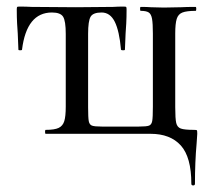

<svg xmlns="http://www.w3.org/2000/svg" viewBox="-20 -407 645 584"><path d="M438 0H119Q117 0 117 -6Q117 -12 119 -12Q146 -12 158.5 -18Q171 -24 175.5 -38.5Q180 -53 180 -83V-304Q180 -343 172 -356Q164 -369 138 -369Q61 -369 47 -256Q47 -254 41.5 -254Q36 -254 36 -256L34 -305Q33 -317 32 -335.5Q31 -354 31 -378Q31 -384 32 -385.5Q33 -387 39 -387Q60 -387 76 -386L211 -385L324 -386Q338 -387 356 -387Q363 -387 364 -385.5Q365 -384 365 -378Q365 -354 364 -335.5Q363 -317 362 -305L360 -256Q360 -254 354.5 -254Q349 -254 348 -256Q343 -313 329 -341Q315 -369 289 -369Q263 -369 255.5 -356Q248 -343 248 -304V-81Q248 -49 250 -38.5Q252 -28 259.5 -25Q267 -22 290 -22H402Q426 -22 433.5 -25Q441 -28 443 -39Q445 -50 445 -83V-305Q445 -335 442.5 -349.5Q440 -364 432.5 -369Q425 -374 408 -374Q406 -374 406 -380Q406 -386 408 -386Q428 -386 439 -385L478 -384L531 -385Q547 -386 575 -386Q577 -386 577 -380Q577 -374 575 -374Q548 -374 535 -369Q522 -364 517.5 -349.5Q513 -335 513 -305V-81Q513 -46 516 -33Q519 -20 530 -16Q541 -12 570 -12Q578 -12 579 -10.5Q580 -9 580 0Q580 6 578 30Q573 85 573 152Q573 157 567.5 157Q562 157 562 152Q562 71 530 35.5Q498 0 438 0Z"/></svg>

Font: Cormorant Infant Medium
Style: Regular
Weight: 500
Designer: Christian Thalmann (Catharsis Fonts)
Foundry: Catharsis Fonts
Version: Version 4.000